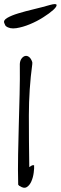

<svg xmlns="http://www.w3.org/2000/svg" viewBox="-57 -910 295 931"><path d="M39.1 -7.8Q37.1 -7.8 34.7 -10.7Q32.2 -13.7 31.2 -14.6Q29.3 -87.9 30.8 -161.1Q32.2 -234.4 34.2 -307.6Q36.1 -380.9 38.1 -453.6Q40 -526.4 39.1 -599.6Q40 -616.2 47.9 -626.5Q55.7 -636.7 65.4 -638.7Q75.2 -640.6 84.5 -633.3Q93.8 -626 99.6 -608.4V-599.6Q83 -477.5 83 -350.6Q83 -223.6 85 -99.6Q87.9 -101.6 94.7 -106Q101.6 -110.4 108.4 -108.4Q109.4 -94.7 106.4 -72.3Q103.5 -49.8 95.2 -30.8Q86.9 -11.7 73.2 -2.9Q59.6 5.9 39.1 -7.8ZM-28.3 -783.2Q-30.3 -784.2 -32.7 -790Q-35.2 -795.9 -36.1 -797.9Q-42 -811.5 -22 -823.2Q-2 -835 31.7 -845.2Q65.4 -855.5 106.4 -865.2Q147.5 -875 184.6 -885.7Q215.8 -894.5 217.3 -886.2Q218.8 -877.9 201.2 -861.8Q183.6 -845.7 152.8 -826.2Q122.1 -806.6 87.9 -792.5Q53.7 -778.3 22 -773.4Q-9.8 -768.6 -28.3 -783.2Z"/></svg>

Font: Give You Glory
Style: Regular
Weight: 400
Designer: Kimberly Geswein
Foundry: Kimberly Geswein
Version: Version 1.002